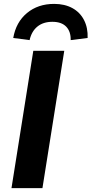

<svg xmlns="http://www.w3.org/2000/svg" viewBox="-20 -966 470 986"><path d="M39 0 151 -705H310L198 0ZM132 -760 48 -771Q62 -852 118.5 -899Q175 -946 258 -946Q312 -946 351.5 -924.5Q391 -903 411.5 -863Q432 -823 430 -771L343 -760Q344 -804 320 -829Q296 -854 249 -854Q202 -854 172 -829.5Q142 -805 132 -760Z"/></svg>

Font: Nunito Sans 10pt ExtraBold
Style: Italic
Weight: 800
Italic angle: -9°
Designer: Vernon Adams
Foundry: Vernon Adams
Version: Version 3.101;gftools[0.9.27]